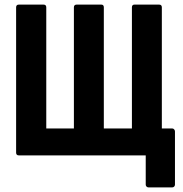

<svg xmlns="http://www.w3.org/2000/svg" viewBox="-20 -675 796 834"><path d="M625 139Q620 139 616.5 135.5Q613 132 613 127V0H62Q50 0 50 -12V-643Q50 -655 62 -655H169Q181 -655 181 -643V-117H301V-643Q301 -655 313 -655H420Q431 -655 431 -643V-117H553V-643Q553 -655 564 -655H671Q683 -655 683 -643V-117H728Q733 -117 736.5 -113Q740 -109 740 -104V127Q740 132 736.5 135.5Q733 139 728 139Z"/></svg>

Font: Sofia Sans Condensed ExtraBold
Style: Regular
Weight: 800
Designer: Botio Nikoltchev, Ani Petrova
Foundry: lettersoup
Version: Version 4.101